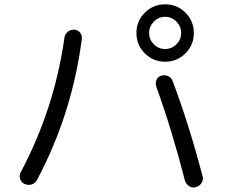

<svg xmlns="http://www.w3.org/2000/svg" viewBox="-20 -833 1040 872"><path d="M781.2 -734.9Q759.8 -756.8 730 -756.8Q700.2 -756.8 678.7 -734.9Q657.2 -712.9 657.2 -683.1Q657.2 -653.3 678.7 -631.8Q700.2 -610.4 730 -610.4Q759.8 -610.4 781.2 -631.8Q802.7 -653.3 802.7 -683.1Q802.7 -712.9 781.2 -734.9ZM822.3 -590.8Q784.2 -552.7 730 -552.7Q675.8 -552.7 637.7 -590.8Q599.6 -628.9 599.6 -683.1Q599.6 -737.3 637.7 -775.4Q675.8 -813.5 730 -813.5Q784.2 -813.5 822.3 -775.4Q860.4 -737.3 860.4 -683.1Q860.4 -628.9 822.3 -590.8ZM712.9 -489.3Q728.5 -494.1 743.7 -487.3Q758.8 -480.5 764.6 -463.9Q840.8 -259.8 900.4 -31.2Q904.3 -15.6 895 -1.5Q885.7 12.7 868.7 17.1Q851.6 21.5 837.9 11.7Q824.2 2 819.3 -14.6Q762.7 -237.3 689.5 -440.4Q684.6 -455.1 690.9 -470.2Q697.3 -485.4 712.9 -489.3ZM90.8 2Q76.2 -4.9 71.3 -20.5Q66.4 -36.1 74.2 -50.8Q227.5 -339.8 272.5 -661.1Q274.4 -677.7 287.6 -688.5Q300.8 -699.2 317.4 -698.2Q334 -697.3 343.8 -684.6Q353.5 -671.9 351.6 -656.2Q307.6 -315.4 147.5 -14.6Q139.6 0 123 4.9Q106.4 9.8 90.8 2Z"/></svg>

Font: Rounded-X Mgen+ 1m regular
Style: Regular
Weight: 400
Designer: [Source Han Sans]
Ryoko NISHIZUKA  (kana & ideographs); Paul D. Hunt (Latin, Greek & Cyrillic); Wenlong ZHANG  (bopomofo
Version: Version 1.059.20150602